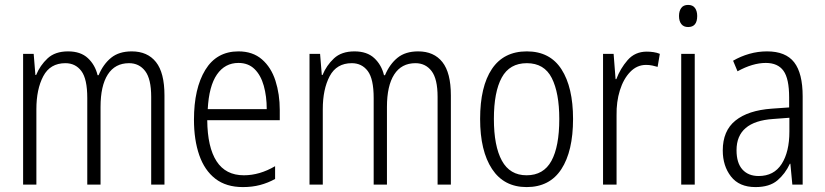

<svg xmlns="http://www.w3.org/2000/svg" viewBox="-20 -751 3356 781"><path d="M516 -542Q580 -542 614.5 -498.5Q649 -455 649 -363V0H595V-357Q595 -430 570.5 -462Q546 -494 505 -494Q448 -494 418.5 -448Q389 -402 389 -316V0H335V-352Q335 -430 311 -462Q287 -494 246 -494Q184 -494 156 -441Q128 -388 128 -307V0H74V-532H117L124 -446H127Q143 -485 173.5 -513.5Q204 -542 257 -542Q308 -542 337.5 -514.5Q367 -487 377 -445H381Q400 -490 432 -516Q464 -542 516 -542Z M950 -542Q1008 -542 1045.5 -509.5Q1083 -477 1100.5 -422.5Q1118 -368 1118 -303V-262H823Q824 -152 861 -95Q898 -38 972 -38Q1036 -38 1099 -75V-23Q1070 -7 1038 1.5Q1006 10 968 10Q900 10 856 -24Q812 -58 790.5 -120Q769 -182 769 -264Q769 -391 815 -466.5Q861 -542 950 -542ZM950 -495Q895 -495 862.5 -448Q830 -401 825 -307H1065Q1065 -359 1053 -402Q1041 -445 1015.5 -470Q990 -495 950 -495Z M1681 -542Q1745 -542 1779.5 -498.5Q1814 -455 1814 -363V0H1760V-357Q1760 -430 1735.5 -462Q1711 -494 1670 -494Q1613 -494 1583.5 -448Q1554 -402 1554 -316V0H1500V-352Q1500 -430 1476 -462Q1452 -494 1411 -494Q1349 -494 1321 -441Q1293 -388 1293 -307V0H1239V-532H1282L1289 -446H1292Q1308 -485 1338.5 -513.5Q1369 -542 1422 -542Q1473 -542 1502.5 -514.5Q1532 -487 1542 -445H1546Q1565 -490 1597 -516Q1629 -542 1681 -542Z M2311 -267Q2311 -136 2263.5 -63Q2216 10 2122 10Q2030 10 1981.5 -63.5Q1933 -137 1933 -267Q1933 -399 1981 -470.5Q2029 -542 2123 -542Q2217 -542 2264 -469Q2311 -396 2311 -267ZM1989 -267Q1989 -157 2021.5 -97.5Q2054 -38 2122 -38Q2191 -38 2223 -96.5Q2255 -155 2255 -267Q2255 -373 2224.5 -433.5Q2194 -494 2123 -494Q2053 -494 2021 -435.5Q1989 -377 1989 -267Z M2611 -541Q2624 -541 2638 -539Q2652 -537 2664 -532L2655 -479Q2645 -482 2633 -484.5Q2621 -487 2608 -487Q2571 -487 2543.5 -458.5Q2516 -430 2501.5 -383.5Q2487 -337 2488 -282V0H2433V-532H2476L2484 -429H2487Q2503 -472 2533 -506.5Q2563 -541 2611 -541Z M2779 -731Q2798 -731 2807 -718.5Q2816 -706 2816 -686Q2816 -641 2779 -641Q2761 -641 2751.5 -653Q2742 -665 2742 -686Q2742 -706 2751 -718.5Q2760 -731 2779 -731ZM2806 -532V0H2751V-532Z M3100 -542Q3176 -542 3210.5 -497.5Q3245 -453 3245 -359V0H3203L3195 -85H3193Q3174 -44 3142 -17Q3110 10 3053 10Q2987 10 2953.5 -33Q2920 -76 2920 -139Q2920 -219 2971.5 -260.5Q3023 -302 3119 -309L3190 -314V-355Q3190 -431 3167 -463Q3144 -495 3095 -495Q3042 -495 2980 -461L2962 -504Q2993 -522 3028 -532Q3063 -542 3100 -542ZM3125 -267Q2976 -257 2976 -140Q2976 -88 3000 -61.5Q3024 -35 3066 -35Q3128 -35 3159.5 -84Q3191 -133 3191 -216V-272Z"/></svg>

Font: Noto Sans Gurmukhi UI Condensed Light
Style: Regular
Weight: 300
Width: 3
Designer: Jelle Bosma - Monotype Design Team
Foundry: Monotype Imaging Inc.
Version: Version 2.004; ttfautohint (v1.8.4.7-5d5b)